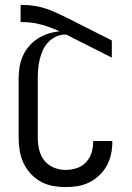

<svg xmlns="http://www.w3.org/2000/svg" viewBox="-20 -755 540 783"><path d="M247 8Q221 8 194.5 3Q168 -2 145 -15Q122 -28 104 -48Q86 -68 75 -92Q64 -116 60 -142.5Q56 -169 56 -195V-433Q56 -456 59.5 -480Q63 -504 72.5 -525.5Q82 -547 97.5 -565.5Q113 -584 133 -597Q153 -610 176 -617.5Q199 -625 223 -627Q187 -644 149 -654.5Q111 -665 71 -665H64V-735H71Q95 -735 118 -731.5Q141 -728 163.5 -721Q186 -714 207.5 -704Q229 -694 250 -684L436 -590V-520L250 -614H245Q225 -614 207 -605Q189 -596 175.5 -581.5Q162 -567 154 -548.5Q146 -530 141.5 -511Q137 -492 135.5 -472Q134 -452 134 -433V-195Q134 -170 139.5 -145.5Q145 -121 160 -101.5Q175 -82 198.5 -72Q222 -62 247 -62Q270 -62 292 -69Q314 -76 330 -92.5Q346 -109 353 -131Q360 -153 360 -176V-180H438V-174Q438 -149 432.5 -124.5Q427 -100 415 -78.5Q403 -57 384.5 -39.5Q366 -22 343.5 -11Q321 0 296.5 4Q272 8 247 8Z"/></svg>

Font: HulyMono
Style: Regular
Weight: 400
Monospace: yes
Designer: Belleve Invis
Foundry: Belleve Invis
Version: Version 33.2.5; ttfautohint (v1.8.4)